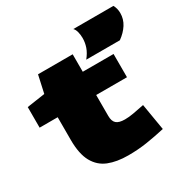

<svg xmlns="http://www.w3.org/2000/svg" viewBox="-177 -952 1104 1123"><g transform="rotate(-30 374.5 -390.5)"><path d="M374 10Q297 10 242 -12Q187 -34 157 -88Q127 -142 127 -237V-390H5V-529L127 -547L153 -665H387V-547H595V-390H387V-249Q387 -213 404.5 -197.5Q422 -182 462 -182Q489 -182 519.5 -187.5Q550 -193 595 -202L625 -23Q558 -8 499 1Q440 10 374 10ZM440 -598Q465 -629 475 -658.5Q485 -688 485 -718Q485 -740 480 -760Q475 -780 464 -791H735Q749 -765 749 -735Q749 -694 727 -659.5Q705 -625 667 -598Z"/></g></svg>

Font: Georama Extra Expanded ExtraBold
Style: Regular
Weight: 800
Width: 8
Designer: Jean-Baptiste Levee
Foundry: Production Type
Version: Version 1.000